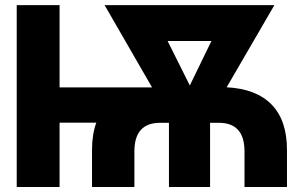

<svg xmlns="http://www.w3.org/2000/svg" viewBox="-20 -748 1214 768"><path d="M348.1 0V-148.9Q348.1 -210.4 365.2 -257.3H218.3V0H46.9V-727.5H218.3V-398.4H587.4Q587.4 -398.9 587.9 -398.9L398.4 -727.5H1077.6L886.7 -398.9Q1005.9 -392.6 1066.9 -329.3Q1127.9 -266.1 1127.9 -148.9V0H958V-142.6Q958 -256.8 855.5 -256.8H820.3V0H655.8V-256.8H620.6Q517.6 -256.8 517.6 -142.6V0ZM739.3 -406.2 825.7 -584H650.4Z"/></svg>

Font: Inter Display ExtraBold
Style: Regular
Weight: 800
Designer: Rasmus Andersson
Foundry: rsms
Version: Version 4.000;git-a52131595